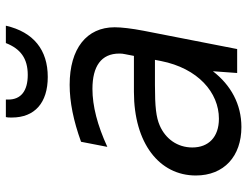

<svg xmlns="http://www.w3.org/2000/svg" viewBox="-113 -700 828 642"><g transform="rotate(-90 301.0 -379.0)"><path d="M364.7 -633.3C454.6 -633.3 514.6 -680.2 536.1 -773.4H478C459 -724.6 426.8 -700.2 371.6 -700.2C318.4 -700.2 289.1 -722.7 289.1 -765.1V-773.4H230.5C229 -768.1 229 -764.6 229 -753.4C229 -676.8 278.3 -633.3 364.7 -633.3ZM197.3 14.2C273.4 14.2 337.4 -21 383.8 -81.1L377.9 0H458L519 -312C526.9 -353 530.8 -387.7 530.8 -409.7C530.8 -502.9 460 -560.1 338.4 -560.1C280.8 -560.1 218.3 -547.4 147.9 -522L130.9 -434.1C203.1 -467.3 267.6 -483.9 324.7 -483.9C400.4 -483.9 442.9 -454.6 442.9 -394C442.9 -387.7 442.4 -380.9 440.9 -375L435.1 -345.2H314.9C143.1 -345.2 35.2 -260.3 35.2 -138.2C35.2 -43.9 99.6 14.2 197.3 14.2ZM225.1 -61C163.6 -61 128.9 -95.7 128.9 -149.9C128.9 -200.2 158.2 -239.7 202.1 -258.8C230 -271 265.1 -274.9 337.9 -274.9H421.9L418 -254.9C393.6 -130.9 312.5 -61 225.1 -61Z"/></g></svg>

Font: Hack
Style: Oblique
Weight: 400
Italic angle: -12°
Monospace: yes
Designer: Christopher Simpkins
Foundry: Christopher Simpkins
Version: Version 2.010